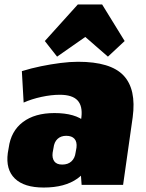

<svg xmlns="http://www.w3.org/2000/svg" viewBox="-20 -829 654 861"><path d="M331 -208 345 -303Q351 -354 327.5 -379Q304 -404 248 -404Q210 -404 166 -394.5Q122 -385 86 -369L78 -510Q120 -523 164 -532Q208 -541 251 -546.5Q294 -552 330 -552Q476 -552 534 -490.5Q592 -429 575 -303L532 0H346ZM176 12Q88 12 46.5 -28.5Q5 -69 15 -143L19 -166Q29 -241 82.5 -281.5Q136 -322 224 -322Q318 -322 363 -282Q408 -242 398 -167L394 -144Q384 -69 327.5 -28.5Q271 12 176 12ZM259 -91Q285 -91 300.5 -105.5Q316 -120 319 -145L323 -167Q326 -193 314 -206.5Q302 -220 277 -220Q253 -220 238 -206Q223 -192 220 -166L216 -144Q213 -120 223.5 -105.5Q234 -91 259 -91ZM181 -645 329 -809H438L539 -645L464 -575L296 -721H445L236 -575Z"/></svg>

Font: Pathway Extreme Condensed Black
Style: Italic
Weight: 900
Width: 3
Italic angle: -8°
Version: Version 1.001;gftools[0.9.26]